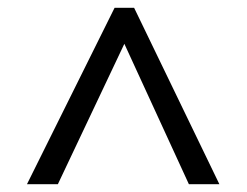

<svg xmlns="http://www.w3.org/2000/svg" viewBox="-20 -739 632 491"><path d="M273 -719H323L541 -268H463L298 -627L128 -268H49Z"/></svg>

Font: ugurmukhi25
Style: Book
Weight: 400
Designer: Jelle Bosma - Monotype Design Team
Foundry: Monotype Imaging Inc.
Version: Version 2.003